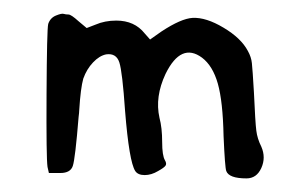

<svg xmlns="http://www.w3.org/2000/svg" viewBox="-20 -356 427 278"><path d="M72.3 -335.9Q75.2 -335 79.1 -335Q83 -335 93.8 -325.2L105.5 -315.4L118.2 -320.3Q131.8 -326.2 148.4 -326.2Q174.8 -326.2 189.5 -307.6L197.3 -298.8L213.9 -310.5Q242.2 -329.1 258.8 -330.1Q278.3 -331.1 303.7 -315.9Q329.1 -300.8 338.9 -282.2Q343.8 -273.4 344.7 -264.6Q345.7 -255.9 347.7 -221.7Q349.6 -178.7 351.1 -167Q352.5 -155.3 358.4 -143.6Q365.2 -127.9 358.4 -112.8Q351.6 -97.7 336.9 -97.7Q311.5 -97.7 307.6 -108.4Q305.7 -113.3 303.7 -159.2Q302.7 -209 295.4 -234.9Q288.1 -260.7 272.5 -272.5Q242.2 -294.9 219.7 -249Q204.1 -215.8 210.9 -185.5Q214.8 -170.9 214.8 -150.4Q214.8 -130.9 218.8 -124Q221.7 -119.1 219.7 -116.2Q217.8 -113.3 209 -108.4Q199.2 -102.5 189.5 -102.5Q179.7 -102.5 175.8 -108.4Q167 -122.1 161.1 -195.3Q157.2 -252 152.8 -265.6Q148.4 -279.3 133.8 -277.3Q124 -275.4 114.7 -265.6Q105.5 -255.9 100.6 -242.2Q96.7 -228.5 94.7 -196.3Q94.7 -193.4 93.8 -186.5Q88.9 -126 85.4 -115.7Q82 -105.5 67.4 -105.5Q66.4 -105.5 65.4 -105.5H50.8L48.8 -114.3Q46.9 -127 47.4 -220.2Q47.9 -313.5 49.8 -321.3Q52.7 -330.1 61 -333.5Q69.3 -336.9 72.3 -335.9Z"/></svg>

Font: JasonHandwriting3
Style: Regular
Weight: 400
Version: Version 1.24.9